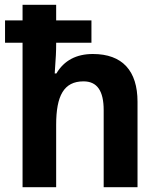

<svg xmlns="http://www.w3.org/2000/svg" viewBox="-20 -780 663 800"><path d="M367 -555C298 -555 247 -528 215 -474H208C213 -545 214 -566 214 -598V-602H361V-695H214V-760H74V-695H1V-602H74V0H214V-260C214 -381 246 -441 328 -441C385 -441 412 -401 412 -321V0H553V-356C553 -485 490 -555 367 -555Z"/></svg>

Font: Kathrein 75 Bold
Style: Regular
Weight: 700
Designer: Lazydogs Typefoundry, based on Open Sans by Ascender Corporation
Foundry: Lazydogs Typefoundry
Version: Version 1.003;PS 001.003;hotconv 1.0.88;makeotf.lib2.5.64775